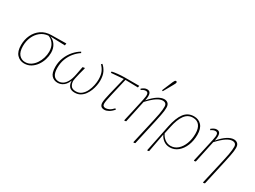

<svg xmlns="http://www.w3.org/2000/svg" viewBox="-55 -1527 3284 2474"><g transform="rotate(30 1586.5 -290.0)"><path d="M222 13Q158 13 114.5 -33.5Q71 -80 71 -174Q71 -256 103.5 -325Q136 -394 197.5 -436.5Q259 -479 347 -480L567 -483L563 -452L342 -459Q392 -443 424.5 -395Q457 -347 457 -279Q457 -230 441.5 -179Q426 -128 395.5 -84.5Q365 -41 321.5 -14Q278 13 222 13ZM99 -175Q99 -89 135 -49Q171 -9 225 -9Q271 -9 308.5 -33.5Q346 -58 373 -98Q400 -138 414.5 -185.5Q429 -233 429 -279Q429 -349 396.5 -394Q364 -439 317 -455Q250 -449 201 -409.5Q152 -370 125.5 -309Q99 -248 99 -175Z M720 13Q665 13 629.5 -24.5Q594 -62 594 -153Q594 -228 620.5 -293Q647 -358 690.5 -408Q734 -458 785 -487L794 -471Q747 -440 708 -393.5Q669 -347 646 -286.5Q623 -226 623 -153Q623 -9 726 -9Q755 -9 784.5 -26.5Q814 -44 838.5 -86.5Q863 -129 877 -203L900 -323L928 -329L933 -323L907 -225Q896 -179 890 -150.5Q884 -122 884 -111Q884 -71 904.5 -40Q925 -9 978 -9Q1029 -9 1063.5 -37.5Q1098 -66 1119 -110Q1140 -154 1149.5 -201Q1159 -248 1159 -285Q1159 -356 1139 -399.5Q1119 -443 1087 -474L1100 -488Q1135 -460 1160 -411Q1185 -362 1185 -284Q1185 -253 1178 -213.5Q1171 -174 1155.5 -134.5Q1140 -95 1115.5 -61.5Q1091 -28 1056 -7.5Q1021 13 974 13Q917 13 891.5 -19.5Q866 -52 866 -104Q844 -45 805.5 -16Q767 13 720 13Z M1253 -442 1252 -461Q1283 -469 1336.5 -474.5Q1390 -480 1442 -480H1653L1649 -453L1461 -457Q1425 -300 1400.5 -196Q1376 -92 1376 -57Q1376 -33 1388 -23Q1400 -13 1420 -13Q1440 -13 1469 -25.5Q1498 -38 1532 -75L1546 -64Q1513 -24 1479 -5.5Q1445 13 1417 13Q1381 13 1365 -5Q1349 -23 1349 -57Q1349 -95 1374.5 -200.5Q1400 -306 1437 -457Z M1708 0Q1728 -87 1747.5 -174.5Q1767 -262 1786 -349Q1801 -414 1794.5 -440.5Q1788 -467 1760 -467Q1744 -467 1728 -460.5Q1712 -454 1695 -442L1686 -457Q1707 -474 1725.5 -483.5Q1744 -493 1766 -493Q1804 -493 1816 -460.5Q1828 -428 1813 -356Q1872 -426 1925 -459.5Q1978 -493 2021 -493Q2054 -493 2076 -473.5Q2098 -454 2098 -409Q2098 -387 2095 -360Q2092 -333 2084 -292.5Q2076 -252 2062 -187L1979 185L1958 191L1951 185L2036 -189Q2050 -251 2057.5 -291.5Q2065 -332 2067.5 -360Q2070 -388 2070 -410Q2070 -467 2012 -467Q1975 -467 1926 -435.5Q1877 -404 1806 -328L1736 0L1715 5ZM1936 -578Q1953 -618 1969.5 -657.5Q1986 -697 2003 -737Q2011 -754 2017 -762.5Q2023 -771 2032 -771Q2048 -771 2048 -756Q2048 -749 2044.5 -740.5Q2041 -732 2030 -713Q2010 -677 1990 -641.5Q1970 -606 1950 -571Z M2266 -222 2243 -113Q2265 -66 2303.5 -38.5Q2342 -11 2388 -11Q2447 -11 2492.5 -51Q2538 -91 2563.5 -158Q2589 -225 2589 -307Q2589 -387 2555.5 -429Q2522 -471 2460 -471Q2385 -471 2338.5 -408Q2292 -345 2266 -222ZM2164 191 2157 185 2238 -212Q2267 -354 2320.5 -423.5Q2374 -493 2463 -493Q2533 -493 2575.5 -446.5Q2618 -400 2618 -307Q2618 -220 2589 -148Q2560 -76 2508 -32.5Q2456 11 2387 11Q2336 11 2296 -17.5Q2256 -46 2236 -92L2184 185Z M2744 0Q2764 -87 2783.5 -174.5Q2803 -262 2822 -349Q2837 -414 2830.5 -440.5Q2824 -467 2796 -467Q2780 -467 2764 -460.5Q2748 -454 2731 -442L2722 -457Q2743 -474 2761.5 -483.5Q2780 -493 2802 -493Q2840 -493 2852 -460.5Q2864 -428 2849 -356Q2908 -426 2961 -459.5Q3014 -493 3057 -493Q3090 -493 3112 -473.5Q3134 -454 3134 -409Q3134 -387 3131 -360Q3128 -333 3120 -292.5Q3112 -252 3098 -187L3015 185L2994 191L2987 185L3072 -189Q3086 -251 3093.5 -291.5Q3101 -332 3103.5 -360Q3106 -388 3106 -410Q3106 -467 3048 -467Q3011 -467 2962 -435.5Q2913 -404 2842 -328L2772 0L2751 5Z"/></g></svg>

Font: Source Serif 4 SmText ExtraLight
Style: Italic
Weight: 200
Italic angle: -12°
Designer: Frank Grießhammer
Foundry: Adobe
Version: Version 4.005;hotconv 1.1.0;makeotfexe 2.6.0